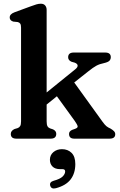

<svg xmlns="http://www.w3.org/2000/svg" viewBox="-20 -764 659 1058"><path d="M70 0Q39.5 0 39.5 -26Q39.5 -43.5 60 -53L77 -58Q86.5 -61.5 91.2 -69.5Q96 -77.5 96 -95.5V-612Q96 -627.5 91.2 -634Q86.5 -640.5 77.5 -642.5L53 -645Q33.5 -651 33.5 -668Q33.5 -686.5 60.5 -696.5L149 -729Q168 -736 180.5 -739.8Q193 -743.5 205 -743.5Q220.5 -743.5 228.8 -734Q237 -724.5 237 -709.5V-254.5L394.5 -382Q408.5 -393 407.8 -403Q407 -413 391 -419L374.5 -423.5Q355.5 -431.5 355.5 -448.5Q355.5 -474.5 386.5 -474.5H559.5Q590.5 -474.5 590.5 -449Q590.5 -437.5 583.2 -429.5Q576 -421.5 552 -416Q529 -411.5 511.2 -402Q493.5 -392.5 465.5 -370L389 -309.5L545.5 -92.5Q557.5 -76 566.2 -68.8Q575 -61.5 589 -55.5Q601 -48.5 608 -41.2Q615 -34 615 -24.5Q615 0 584 0H389Q360.5 0 360.5 -26Q360.5 -41 378 -48.5L393.5 -54Q409.5 -59.5 407.8 -68.5Q406 -77.5 392 -97.5L293.5 -233.5L237 -188V-95.5Q237 -76.5 241.8 -68.2Q246.5 -60 256 -56.5L272.5 -51Q290 -42.5 290 -26.5Q290 0 259.5 0ZM311 168Q283.5 168 269.2 153.5Q255 139 255 116.5Q255 90.5 274.2 74.2Q293.5 58 321.5 58Q353.5 58 374.2 78.2Q395 98.5 395 140Q395 190.5 369.5 224.2Q344 258 288.5 273Q262.5 280 256.5 258.5Q251.5 239 276 232Q311 222.5 325 208.8Q339 195 339 180.5Q339 168 324 168Z"/></svg>

Font: Fraunces 9pt Soft SemiBold
Style: Regular
Weight: 600
Version: Version 1.000;[b76b70a41]